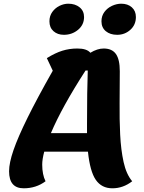

<svg xmlns="http://www.w3.org/2000/svg" viewBox="-20 -990 778 1037"><path d="M108 27Q29 27 29 -65Q29 -110 53 -179.5Q77 -249 128.5 -353.5Q180 -458 265 -608L233 -676Q278 -704 316.5 -716Q355 -728 398 -728Q449 -728 468 -705Q506 -728 540 -728Q585 -728 606 -698.5Q627 -669 627 -605Q627 -522 626 -434Q625 -346 629 -263.5Q633 -181 647.5 -115Q662 -49 694 -11Q645 27 587 27Q529 27 497.5 -18.5Q466 -64 455 -171H219Q208 -130 208 -101Q208 -47 226 -11Q175 27 108 27ZM442 -609Q378 -510 331 -425Q284 -340 255 -271H450Q450 -294 450 -319Q450 -410 451 -483.5Q452 -557 454 -609ZM613 -802Q575 -802 551.5 -821.5Q528 -841 528 -875Q528 -904 544 -925.5Q560 -947 585 -958.5Q610 -970 635 -970Q670 -970 692 -950.5Q714 -931 714 -898Q714 -856 684 -829Q654 -802 613 -802ZM325 -802Q291 -802 269 -821.5Q247 -841 247 -875Q247 -904 262.5 -925.5Q278 -947 301.5 -958.5Q325 -970 349 -970Q386 -970 410 -950.5Q434 -931 434 -898Q434 -856 401.5 -829Q369 -802 325 -802Z"/></svg>

Font: Lemonada SemiBold
Style: Regular
Weight: 600
Designer: Mohamed Gaber (Arabic), Eduardo Tunni (Latin)
Foundry: Kief Type Foundry
Version: Version 4.005; ttfautohint (v1.8.3)